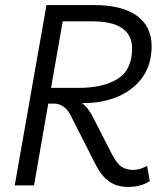

<svg xmlns="http://www.w3.org/2000/svg" viewBox="-20 -730 622 756"><path d="M559 -77 570 -17Q535 6 484 6Q441 6 410.5 -15Q380 -36 357 -81L257 -278Q247 -298 230 -310Q213 -322 194 -322H170L114 0H38L163 -710H350Q461 -710 519 -668Q577 -626 577 -548Q577 -477 542 -427Q507 -377 446 -350.5Q385 -324 309 -324H302Q325 -310 347 -267L417 -130Q438 -88 457 -74.5Q476 -61 504 -61Q519 -61 533 -65.5Q547 -70 559 -77ZM342 -646H227L181 -384H291Q385 -384 442.5 -419Q500 -454 500 -539Q500 -646 342 -646Z"/></svg>

Font: Livvic
Style: Italic
Weight: 400
Italic angle: -10°
Designer: Jacques Le Bailly, Baron von Fonthausen
Version: Version 1.001; ttfautohint (v1.8.2)